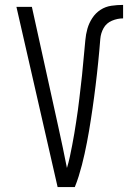

<svg xmlns="http://www.w3.org/2000/svg" viewBox="-20 -763 540 783"><path d="M285 0H215L47 -735H110L218 -245Q227 -203 236 -161.5Q245 -120 253 -78Q260 -101 265 -124.5Q270 -148 274.5 -171.5Q279 -195 283 -218.5Q287 -242 290.5 -265.5Q294 -289 297.5 -313Q301 -337 303.5 -360.5Q306 -384 309 -408Q312 -432 314.5 -456Q317 -480 319 -503.5Q321 -527 323.5 -551Q326 -575 328 -599Q330 -623 336.5 -646Q343 -669 356.5 -689.5Q370 -710 390 -723Q410 -736 434 -739.5Q458 -743 482 -743V-688Q459 -688 436.5 -678.5Q414 -669 402.5 -648.5Q391 -628 389 -604Q387 -580 385 -556.5Q383 -533 380.5 -509.5Q378 -486 375.5 -462.5Q373 -439 370 -415.5Q367 -392 364 -368.5Q361 -345 357.5 -321.5Q354 -298 350.5 -275Q347 -252 343 -228.5Q339 -205 334.5 -182Q330 -159 325 -136Q320 -113 314 -90Q308 -67 301 -44.5Q294 -22 285 0Z"/></svg>

Font: Iosevka Light
Style: Regular
Weight: 300
Monospace: yes
Designer: Belleve Invis
Foundry: Belleve Invis
Version: Version 32.5.0; ttfautohint (v1.8.4)